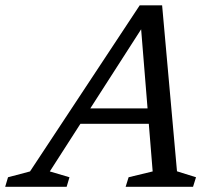

<svg xmlns="http://www.w3.org/2000/svg" viewBox="-84 -722 835 742"><path d="M198 -243.5 217.5 -303H547.5L527.5 -243.5ZM600 -60 673.5 -37 662 0H401.5L413 -37L506 -59.5L459 -638.5H480.5L108.5 -59.5L184.5 -37L173.5 0H-64L-53 -37L32 -59.5L456 -701.5H542.5Z"/></svg>

Font: Newsreader 11pt
Style: Italic
Weight: 400
Italic angle: -17°
Version: Version 1.003